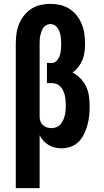

<svg xmlns="http://www.w3.org/2000/svg" viewBox="-20 -763 540 998"><path d="M62 215V-535Q62 -561 65.5 -587Q69 -613 78.5 -637Q88 -661 104.5 -682Q121 -703 142.5 -717Q164 -731 190 -737Q216 -743 242 -743Q268 -743 293.5 -737Q319 -731 341 -717Q363 -703 379 -682.5Q395 -662 405 -637.5Q415 -613 418.5 -587.5Q422 -562 422 -536Q422 -515 419.5 -493.5Q417 -472 409 -452.5Q401 -433 388 -416Q375 -399 357 -386Q380 -374 398.5 -355Q417 -336 428 -312.5Q439 -289 442.5 -262.5Q446 -236 446 -210Q446 -186 443.5 -161.5Q441 -137 434.5 -113Q428 -89 417 -66.5Q406 -44 389 -26.5Q372 -9 348 -0.5Q324 8 300 8Q282 8 265 4Q248 0 233 -9Q218 -18 206 -31Q194 -44 186 -60V215ZM248 -97Q261 -97 273.5 -102Q286 -107 294.5 -117Q303 -127 308.5 -139Q314 -151 317 -164Q320 -177 321 -190Q322 -203 322 -216Q322 -229 321 -241.5Q320 -254 317 -266.5Q314 -279 309 -290.5Q304 -302 295.5 -311.5Q287 -321 275 -326Q263 -331 250 -331H224V-436H250Q265 -436 275.5 -448Q286 -460 290.5 -474Q295 -488 296.5 -503Q298 -518 298 -533Q298 -544 297.5 -555Q297 -566 295 -577Q293 -588 289 -598.5Q285 -609 279 -618Q273 -627 263 -632.5Q253 -638 242 -638Q231 -638 221 -632.5Q211 -627 205 -618.5Q199 -610 195.5 -599.5Q192 -589 189.5 -578.5Q187 -568 186.5 -557Q186 -546 186 -535V-154Q186 -143 190.5 -131.5Q195 -120 204 -112Q213 -104 224.5 -100.5Q236 -97 248 -97Z"/></svg>

Font: Iosevka Curly Slab Extrabold
Style: Regular
Weight: 800
Monospace: yes
Designer: Belleve Invis
Foundry: Belleve Invis
Version: Version 22.1.2; ttfautohint (v1.8.4)